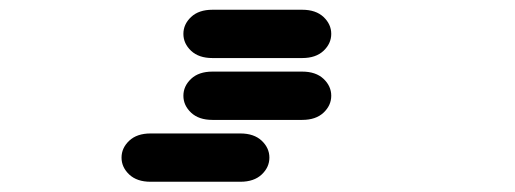

<svg xmlns="http://www.w3.org/2000/svg" viewBox="-20 -256 1040 388"><path d="M284.2 111.3H465.8Q493.2 111.3 508.8 96.7Q524.4 82 524.4 62.5Q524.4 43 508.8 28.3Q493.2 13.7 465.8 13.7H284.2Q256.8 13.7 241.2 28.3Q225.6 43 225.6 62.5Q225.6 82 241.2 96.7Q256.8 111.3 284.2 111.3ZM409.2 -13.7H590.8Q618.2 -13.7 633.8 -28.3Q649.4 -43 649.4 -62.5Q649.4 -82 633.8 -96.7Q618.2 -111.3 590.8 -111.3H409.2Q381.8 -111.3 366.2 -96.7Q350.6 -82 350.6 -62.5Q350.6 -43 366.2 -28.3Q381.8 -13.7 409.2 -13.7ZM409.2 -138.7H590.8Q618.2 -138.7 633.8 -153.3Q649.4 -168 649.4 -187.5Q649.4 -207 633.8 -221.7Q618.2 -236.3 590.8 -236.3H409.2Q381.8 -236.3 366.2 -221.7Q350.6 -207 350.6 -187.5Q350.6 -168 366.2 -153.3Q381.8 -138.7 409.2 -138.7Z"/></svg>

Font: Sixtyfour
Style: Regular
Weight: 400
Designer: Jens Kutilek
Foundry: Jens Kutilek
Version: Version 2.001